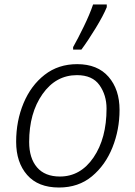

<svg xmlns="http://www.w3.org/2000/svg" viewBox="-20 -827 604 856"><path d="M243 9Q330 9 390 -41Q450 -91 481.5 -170Q513 -249 513 -337Q513 -428 464 -484.5Q415 -541 324 -541Q240 -541 179 -493.5Q118 -446 85 -367Q52 -288 52 -195Q52 -103 101 -47Q150 9 243 9ZM247 -40Q180 -40 145 -81Q110 -122 110 -194Q110 -323 169.5 -407.5Q229 -492 323 -492Q392 -492 423.5 -447.5Q455 -403 455 -343Q455 -210 397 -125Q339 -40 247 -40ZM306 -606H343Q372 -645 406.5 -701.5Q441 -758 456 -795V-807H395Q380 -763 353.5 -708.5Q327 -654 306 -617Z"/></svg>

Font: Noto Sans UI Light
Style: Italic
Weight: 300
Italic angle: -12°
Designer: Monotype Design Team
Foundry: Monotype Imaging Inc.
Version: Version 1.901